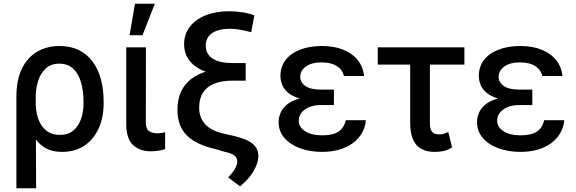

<svg xmlns="http://www.w3.org/2000/svg" viewBox="-20 -797 3060 1020"><path d="M67.1 203.1V-282.7Q67.1 -372.2 96.4 -432.2Q125.7 -492.2 177.6 -522.4Q229.4 -552.6 296.2 -552.6Q354.8 -552.6 398.4 -531.1Q442.1 -509.6 471.6 -470.2Q501.1 -430.8 515.8 -377Q530.5 -323.2 530.5 -258.5V-248.6Q530.5 -172.6 503.9 -114.3Q477.3 -56.1 428.1 -23.1Q378.9 9.9 310.7 9.9Q252.5 9.9 214.3 -14.9Q176.1 -39.8 151.6 -85Q127.1 -130.3 110.1 -191.1L169.7 -246.1Q169.7 -220.5 175.8 -191.8Q181.8 -163 196.4 -137.8Q210.9 -112.6 235.6 -96.4Q260.3 -80.3 297.6 -80.3Q342.3 -80.3 370.2 -104Q398.1 -127.8 410.9 -166.2Q423.7 -204.5 423.7 -248.6V-258.5Q423.7 -314.6 410.3 -360.1Q397 -405.5 368.6 -432.2Q340.2 -458.8 294.7 -458.8Q250 -458.8 222.1 -432.4Q194.2 -405.9 181.8 -364.7Q169.4 -323.5 169.7 -279.1L171.9 203.1Z M650.6 -545.5H755.3L754.6 -147Q755 -110.4 773.3 -99.6Q791.5 -88.8 815.7 -88.8Q827.4 -88.8 839.3 -90.9Q851.2 -93 857.2 -94.5V-4.6Q844.1 -0.4 824.8 3.2Q805.4 6.7 780.2 6.7Q723 6.7 686.8 -26.6Q650.6 -60 650.6 -141ZM668.3 -610.1 697.1 -777H802.6L736.9 -610.1Z M1331.3 -715.2 1314.3 -625.7Q1249.6 -644.2 1201.3 -644.2Q1160.9 -644.2 1132.1 -633.9Q1103.3 -623.6 1088.2 -603.5Q1073.2 -583.5 1073.2 -554.7Q1073.2 -509.6 1109.7 -485.8Q1146.3 -462 1213.4 -462H1285.2V-394.9H1210.9Q1132.5 -394.9 1075.8 -415Q1019.2 -435 988.6 -472.5Q958.1 -509.9 958.1 -562.5Q958.1 -615.1 988.1 -654.3Q1018.1 -693.5 1071.9 -715.4Q1125.7 -737.2 1197.1 -737.2Q1234.7 -737.2 1269.7 -731.5Q1304.7 -725.9 1331.3 -715.2ZM1212 -434.7H1285.2V-368.6H1214.8Q1157.7 -368.6 1118.1 -352.5Q1078.5 -336.3 1058.2 -304.5Q1038 -272.7 1038 -224.8Q1038 -172.2 1069.8 -137.4Q1101.6 -102.6 1164.1 -88.1L1220.5 -75.3Q1291.5 -58.9 1322.1 -33.4Q1352.6 -7.8 1352.6 32.3Q1351.9 58.6 1339.7 87Q1327.4 115.4 1305.8 142.6Q1284.1 169.7 1255.3 192.8L1192.1 145.6Q1221.9 114 1231.2 94.3Q1240.4 74.6 1240.4 61.4Q1240.4 40.8 1225.1 29.1Q1209.9 17.4 1173.3 9.2L1125.4 -4.6Q1020.2 -28.8 971.4 -78.8Q922.6 -128.9 922.6 -213.1Q922.6 -322.1 997 -378.4Q1071.4 -434.7 1212 -434.7Z M1668.3 -284.8H1753.9V-239H1684.7Q1650.2 -239 1623.8 -228.3Q1597.3 -217.7 1582.2 -199Q1567.1 -180.4 1567.1 -155.5Q1567.1 -121.8 1600.9 -100Q1634.6 -78.1 1692.1 -78.1Q1748.6 -78.1 1778.4 -98Q1808.2 -117.9 1816.8 -158.4H1923.7Q1920.1 -119.3 1901.5 -88.1Q1882.8 -56.8 1852.1 -35Q1821.4 -13.1 1780.7 -1.6Q1740.1 9.9 1691.8 9.9Q1625.7 9.9 1573.3 -9.6Q1521 -29.1 1490.6 -64.6Q1460.2 -100.1 1460.2 -148.1Q1460.2 -172.2 1470 -196.4Q1479.8 -220.5 1503 -240.4Q1526.3 -260.3 1566.6 -272.5Q1606.9 -284.8 1668.3 -284.8ZM1753.9 -262.4H1668.3Q1609.4 -262.4 1570.7 -274.1Q1532 -285.9 1509.9 -304.9Q1487.9 -323.9 1478.9 -347.1Q1469.8 -370.4 1469.8 -393.1Q1469.8 -443.5 1497.9 -479.2Q1525.9 -514.9 1575.6 -533.7Q1625.4 -552.6 1690.7 -552.6Q1753.6 -552.6 1802 -533.6Q1850.5 -514.6 1879.6 -478.9Q1908.7 -443.2 1914.1 -393.1H1806.8Q1799.7 -426.8 1769 -446.2Q1738.3 -465.6 1688.2 -465.6Q1635.7 -465.6 1605.5 -443.9Q1575.3 -422.2 1574.9 -389.2Q1575.3 -358.3 1603 -339.7Q1630.7 -321 1684.7 -321H1753.9Z M2447.1 -545.5V-453.8H1986.9V-545.5ZM2159.1 -545.5H2263.8V-143.1Q2263.8 -115.1 2271.7 -102.5Q2279.5 -89.8 2291.4 -86.5Q2303.3 -83.1 2315.7 -83.1Q2329.9 -83.1 2341.3 -87.4Q2352.6 -91.6 2361.5 -95.9L2381.7 -14.2Q2357.6 1.1 2335.8 5.5Q2313.9 9.9 2288.7 9.9Q2225.9 9.9 2192.5 -27Q2159.1 -63.9 2159.1 -146.3Z M2722.3 -284.8H2807.9V-239H2738.6Q2704.2 -239 2677.7 -228.3Q2651.3 -217.7 2636.2 -199Q2621.1 -180.4 2621.1 -155.5Q2621.1 -121.8 2654.8 -100Q2688.6 -78.1 2746.1 -78.1Q2802.6 -78.1 2832.4 -98Q2862.2 -117.9 2870.7 -158.4H2977.6Q2974.1 -119.3 2955.4 -88.1Q2936.8 -56.8 2906.1 -35Q2875.4 -13.1 2834.7 -1.6Q2794 9.9 2745.7 9.9Q2679.7 9.9 2627.3 -9.6Q2574.9 -29.1 2544.6 -64.6Q2514.2 -100.1 2514.2 -148.1Q2514.2 -172.2 2524 -196.4Q2533.7 -220.5 2557 -240.4Q2580.3 -260.3 2620.6 -272.5Q2660.9 -284.8 2722.3 -284.8ZM2807.9 -262.4H2722.3Q2663.4 -262.4 2624.6 -274.1Q2585.9 -285.9 2563.9 -304.9Q2541.9 -323.9 2532.8 -347.1Q2523.8 -370.4 2523.8 -393.1Q2523.8 -443.5 2551.8 -479.2Q2579.9 -514.9 2629.6 -533.7Q2679.3 -552.6 2744.7 -552.6Q2807.5 -552.6 2856 -533.6Q2904.5 -514.6 2933.6 -478.9Q2962.7 -443.2 2968 -393.1H2860.8Q2853.7 -426.8 2823 -446.2Q2792.3 -465.6 2742.2 -465.6Q2689.6 -465.6 2659.4 -443.9Q2629.3 -422.2 2628.9 -389.2Q2629.3 -358.3 2657 -339.7Q2684.7 -321 2738.6 -321H2807.9Z"/></svg>

Font: InterMG Medium
Style: Regular
Weight: 500
Designer: Rasmus Andersson
Foundry: rsms
Version: Version 3.019;December 26, 2023;FontCreator 15.0.0.2955 64-b